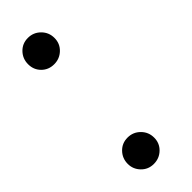

<svg xmlns="http://www.w3.org/2000/svg" viewBox="-166 -469 489 489"><g transform="rotate(-45 78.5 -225.0)"><path d="M13 -45Q13 -65 26.5 -79Q40 -93 60 -93Q80 -93 94 -79Q108 -65 108 -45Q108 -25 94 -11.5Q80 2 60 2Q40 2 26.5 -12Q13 -26 13 -45ZM26.5 -370.5Q13 -384 13 -404Q13 -424 26.5 -438Q40 -452 60 -452Q80 -452 94 -438Q108 -424 108 -404Q108 -384 94 -370.5Q80 -357 60 -357Q40 -357 26.5 -370.5Z"/></g></svg>

Font: Sofia
Style: Regular
Weight: 400
Designer: Paula Nazal and Daniel Hernndez
Foundry: Paula Nazal, Daniel Hernndez
Version: Version 1.001